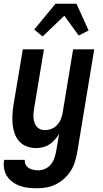

<svg xmlns="http://www.w3.org/2000/svg" viewBox="-33 -784 553 1027"><path d="M166 223Q142 223 119 220.5Q96 218 74.5 210.5Q53 203 35 190Q17 177 5 159Q-7 141 -11 118Q-15 95 -11 72V71H100Q98 85 104.5 97Q111 109 122 115.5Q133 122 146.5 124.5Q160 127 174 127Q192 127 210.5 118Q229 109 241 93Q253 77 259 58.5Q265 40 268 22L283 -67Q273 -51 260 -36.5Q247 -22 231 -11.5Q215 -1 196 3.5Q177 8 160 8Q133 8 109.5 -1Q86 -10 70 -28Q54 -46 45.5 -69.5Q37 -93 34.5 -118.5Q32 -144 33.5 -170Q35 -196 39 -222L89 -520H202L150 -207Q148 -194 146.5 -180.5Q145 -167 146 -154Q147 -141 151 -129Q155 -117 162.5 -107.5Q170 -98 181.5 -93Q193 -88 206 -88Q224 -88 241.5 -94.5Q259 -101 272 -115Q285 -129 292 -146Q299 -163 302 -180L358 -520H471L379 37Q374 62 366 86.5Q358 111 343.5 133Q329 155 308.5 173Q288 191 264.5 202.5Q241 214 216 218.5Q191 223 166 223ZM195 -589 150 -626 264 -764H376L441 -621L388 -594L311 -700Z"/></svg>

Font: Iosevka Custom
Style: Bold Italic
Weight: 700
Italic angle: -9°
Designer: Belleve Invis
Foundry: Belleve Invis
Version: Version 30.3.1; ttfautohint (v1.8.3)